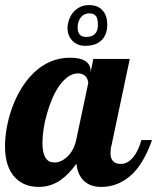

<svg xmlns="http://www.w3.org/2000/svg" viewBox="-33 -733 621 759"><path d="M252.9 -572.3Q233.9 -592.3 233.9 -622.1Q233.9 -636.2 239 -652.1Q244.1 -668 253.9 -681.2Q265.1 -695.8 281.5 -704.3Q297.9 -712.9 318.8 -712.9Q354.5 -712.9 373.5 -690.9Q391.1 -669.9 391.1 -636.2Q391.1 -599.6 371.6 -577.1Q348.6 -551.8 304.2 -551.8Q272.5 -551.8 252.9 -572.3ZM354 -632.8Q354 -653.8 349.6 -664.1Q341.8 -680.2 320.8 -680.2Q297.4 -680.2 284.7 -661.6Q273.9 -647 273.9 -624Q273.9 -586.9 308.1 -586.9Q331.1 -586.9 342.5 -599.1Q354 -611.3 354 -632.8ZM27.8 -29.8Q-13.2 -71.8 -13.2 -154.8Q-13.2 -189.9 -6.1 -229Q1 -268.1 14.6 -306.2Q45.9 -392.1 100.1 -444.8Q162.6 -504.9 244.1 -504.9Q284.7 -504.9 304.9 -491Q325.2 -477.1 325.2 -454.1V-446.8L335.9 -500H480L408.2 -160.2Q403.8 -145.5 403.8 -127.9Q403.8 -85 444.8 -85Q472.2 -85 494.6 -112.8Q513.7 -136.2 525.9 -179.2H567.9Q541 -103 502.9 -58.6Q470.7 -22 430.2 -5.9Q400.4 5.9 367.2 5.9Q324.7 5.9 299.6 -17.3Q274.4 -40.5 269 -85.9Q240.7 -45.9 209.5 -23.4Q169.4 5.9 120.1 5.9Q63 5.9 27.8 -29.8ZM232.9 -113.3Q259.3 -138.7 268.1 -179.2L315.9 -404.8Q315.9 -409.7 313.7 -416.3Q311.5 -422.9 307.6 -428.7Q295.9 -442.9 274.9 -442.9Q254.9 -442.9 236.1 -429.7Q217.3 -416.5 200.7 -393.1Q171.4 -350.6 152.3 -282.2Q143.6 -252 139.2 -222.4Q134.8 -192.9 134.8 -168.9Q134.8 -119.1 153.3 -101.6Q159.7 -94.7 167.5 -92.8Q175.3 -90.8 185.1 -90.8Q196.3 -90.8 208.7 -96.7Q221.2 -102.5 232.9 -113.3Z"/></svg>

Font: Pattaya
Style: Regular
Weight: 400
Designer: Pablo Impallari / Thai characters Designed by Thanarat Vachiruckul and Suppakit Chalermlarp
Foundry: Pablo Impallari
Version: Version 2.001